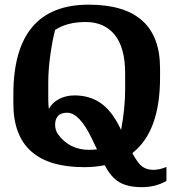

<svg xmlns="http://www.w3.org/2000/svg" viewBox="-20 -691 742 806"><path d="M223.1 -127.9Q271 -62 354 -62Q371.6 -62 387.2 -64L365.7 -108.9Q313.5 -217.8 261.7 -217.8Q235.4 -217.8 223.4 -204.1Q211.4 -190.4 211.4 -168Q211.4 -145.5 223.1 -127.9ZM505.4 -317.4V-382.3Q505.4 -490.7 461.7 -544.7Q418 -598.6 339.8 -598.6Q261.7 -598.6 211.4 -565.4Q200.7 -525.9 191.7 -463.1Q182.6 -400.4 182.6 -343.3V-278.3Q182.6 -250.5 185.1 -233.4Q198.7 -260.3 228 -275.4Q257.3 -290.5 293 -290.5Q355.5 -290.5 401.6 -259Q447.8 -227.5 482.4 -157.7L488.3 -145.5Q505.4 -236.8 505.4 -317.4ZM333.5 10.7Q36.1 10.7 36.1 -256.3V-294.9Q36.1 -671.4 352.5 -671.4Q651.9 -671.4 651.9 -403.8V-365.7Q651.9 -138.7 535.6 -48.3Q558.6 -4.9 577.6 8.5Q596.7 22 623 22Q649.9 22 678.7 9.8V68.4Q633.8 94.7 575.2 94.7Q516.1 94.7 480.7 73.7Q445.3 52.7 419.9 2.4Q379.4 10.7 333.5 10.7Z"/></svg>

Font: NoticiaText-Bold
Style: Bold
Weight: 700
Designer: JM Sole
Foundry: JM Sole
Version: Version 1.003